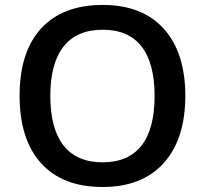

<svg xmlns="http://www.w3.org/2000/svg" viewBox="-20 -745 827 775"><path d="M728 -357.9Q728 -183.6 640.9 -86.9Q553.7 9.8 394 9.8Q232.4 9.8 145.8 -86.2Q59.1 -182.1 59.1 -358.9Q59.1 -535.6 146.2 -630.4Q233.4 -725.1 395 -725.1Q554.2 -725.1 641.1 -628.9Q728 -532.7 728 -357.9ZM183.1 -357.9Q183.1 -226.1 236.3 -158Q289.6 -89.8 394 -89.8Q498 -89.8 551 -157.2Q604 -224.6 604 -357.9Q604 -489.3 551.5 -557.1Q499 -625 395 -625Q290 -625 236.6 -557.1Q183.1 -489.3 183.1 -357.9Z"/></svg>

Font: Open Sans Semibold
Style: Regular
Weight: 600
Foundry: Ascender Corporation
Version: Version 1.10; ttfautohint (v1.5.65-e2d9)